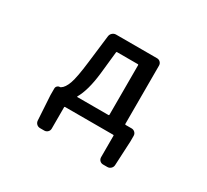

<svg xmlns="http://www.w3.org/2000/svg" viewBox="-146 -776 1292 1197"><g transform="rotate(30 500.0 -177.0)"><path d="M435.5 -456.1Q431.6 -456.1 430.7 -452.1L413.1 -288.1Q398.4 -161.1 359.4 -93.8Q357.4 -89.8 361.3 -89.8H585Q589.8 -89.8 589.8 -94.7V-452.1Q589.8 -456.1 585 -456.1ZM704.1 -94.7Q704.1 -89.8 709 -89.8H752Q765.6 -89.8 775.9 -80.1Q786.1 -70.3 786.1 -55.7V-16.6L777.3 160.2Q776.4 174.8 765.6 184.6Q754.9 194.3 741.2 194.3H710.9Q696.3 194.3 686.5 184.6Q676.8 174.8 676.8 160.2V5.9Q676.8 2 671.9 2H326.2Q321.3 2 321.3 5.9V160.2Q321.3 174.8 311 184.6Q300.8 194.3 287.1 194.3H256.8Q242.2 194.3 231.9 184.6Q221.7 174.8 220.7 160.2L210 -16.6V-64.5Q210 -75.2 217.8 -82.5Q225.6 -89.8 236.3 -89.8Q239.3 -89.8 242.2 -91.8Q266.6 -106.4 282.7 -151.9Q298.8 -197.3 312.5 -312.5L336.9 -513.7Q338.9 -528.3 350.1 -538.1Q361.3 -547.9 376 -547.9H669.9Q684.6 -547.9 694.3 -538.1Q704.1 -528.3 704.1 -513.7Z"/></g></svg>

Font: Gen Jyuu Gothic L Monospace Medium
Style: Regular
Weight: 500
Designer: [Source Han Sans]
Ryoko NISHIZUKA  (kana & ideographs); Paul D. Hunt (Latin, Greek & Cyrillic); Wenlong ZHANG  (bopomofo
Version: Version 1.002.20150607